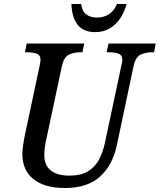

<svg xmlns="http://www.w3.org/2000/svg" viewBox="-20 -932 800 962"><path d="M306 10Q203 10 147.5 -34.5Q92 -79 92 -160Q92 -177 96 -205.5Q100 -234 104 -252L178 -600Q183 -622 183 -632Q183 -656 164 -663Q145 -670 116 -670H105L114 -714H402L393 -670H381Q350 -670 325 -658Q300 -646 290 -600L215 -248Q209 -223 205.5 -199Q202 -175 202 -155Q202 -104 234.5 -78Q267 -52 327 -52Q386 -52 421.5 -74Q457 -96 476.5 -133Q496 -170 506 -218L588 -603Q593 -620 593 -632Q593 -656 574 -663Q555 -670 526 -670H514L524 -714H760L752 -670H740Q709 -670 684 -658Q659 -646 649 -600L566 -207Q545 -105 481.5 -47.5Q418 10 306 10ZM457 -771Q398 -771 369 -808Q340 -845 338 -912H387Q390 -878 411 -861Q432 -844 465 -844Q499 -844 525 -860Q551 -876 566 -912H614Q605 -875 584 -842.5Q563 -810 531 -790.5Q499 -771 457 -771Z"/></svg>

Font: Noto Serif SemiCondensed Medium
Style: Italic
Weight: 500
Width: 4
Italic angle: -12°
Designer: Monotype Design Team
Foundry: Monotype Imaging Inc.
Version: Version 2.013